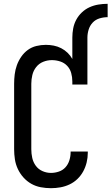

<svg xmlns="http://www.w3.org/2000/svg" viewBox="-20 -978 584 1006"><path d="M359 -781Q359 -805 363.5 -829Q368 -853 379.5 -874.5Q391 -896 409 -913Q427 -930 449 -940Q471 -950 495 -954Q519 -958 544 -958V-888Q522 -888 501 -881.5Q480 -875 465.5 -859.5Q451 -844 444.5 -823Q438 -802 438 -781ZM247 8Q220 8 193.5 3Q167 -2 144 -15Q121 -28 103 -48Q85 -68 73.5 -92.5Q62 -117 58 -143.5Q54 -170 54 -196V-539Q54 -563 57 -588Q60 -613 68.5 -636.5Q77 -660 91.5 -681Q106 -702 126 -716.5Q146 -731 170.5 -737Q195 -743 220 -743Q241 -743 261.5 -739Q282 -735 300.5 -725.5Q319 -716 334 -701.5Q349 -687 359 -669V-781H438V-535H359V-551Q359 -574 353 -595.5Q347 -617 332 -633Q317 -649 295.5 -656Q274 -663 252 -663Q228 -663 206 -654Q184 -645 169.5 -626.5Q155 -608 149.5 -585Q144 -562 144 -539V-196Q144 -173 149 -150.5Q154 -128 167.5 -109.5Q181 -91 202.5 -81.5Q224 -72 247 -72Q268 -72 288.5 -79Q309 -86 323 -101.5Q337 -117 343.5 -138Q350 -159 350 -180V-184H440V-177Q440 -152 434 -127Q428 -102 416 -80Q404 -58 386 -40.5Q368 -23 345 -12Q322 -1 297 3.5Q272 8 247 8Z"/></svg>

Font: Iosevka Medium
Style: Regular
Weight: 500
Monospace: yes
Designer: Belleve Invis
Foundry: Belleve Invis
Version: Version 32.5.0; ttfautohint (v1.8.4)